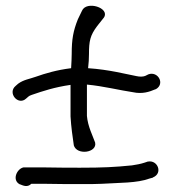

<svg xmlns="http://www.w3.org/2000/svg" viewBox="-20 -658 587 656"><path d="M69 -321 77 -328C79 -330 83 -332 89 -334C127 -347 166 -360 221 -368V-260C223 -225 228 -190 232 -163V-162C242 -126 313 -136 305 -171C297 -194 280 -226 277 -262V-369C332 -364 392 -349 434 -343C466 -336 490 -344 511 -353H512C545 -371 520 -416 487 -404L477 -399C471 -396 458 -395 446 -398C409 -405 354 -420 281 -425C283 -441 284 -459 284 -473C284 -518 288 -537 312 -569L335 -598C357 -631 275 -657 260 -621L246 -592C230 -552 225 -523 225 -474C225 -459 224 -444 223 -425C174 -419 134 -407 103 -396C81 -388 61 -386 42 -372L34 -365C4 -341 42 -296 69 -321ZM48 -28H49C57 -25 73 -16 87 -30H133C181 -29 223 -29 254 -29C286 -29 310 -29 327 -30C388 -34 448 -32 491 -48L502 -51L503 -52C537 -66 519 -112 486 -106H485L473 -102C461 -98 445 -95 431 -93C372 -87 331 -85 254 -85C223 -85 181 -85 133 -86H60C37 -81 20 -42 48 -28Z"/></svg>

Font: Stray Cat
Style: BdExt
Weight: 700
Version: Version 1.0